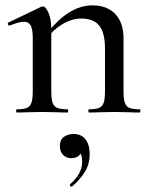

<svg xmlns="http://www.w3.org/2000/svg" viewBox="-20 -419 560 715"><path d="M312 -12Q337 -12 349.5 -17.5Q362 -23 366.5 -37.5Q371 -52 371 -81V-238Q371 -296 350 -323Q329 -350 283 -350Q248 -350 212.5 -329Q177 -308 152 -273L148 -285Q232 -399 324 -399Q379 -399 409.5 -366.5Q440 -334 440 -276V-81Q440 -52 444.5 -37.5Q449 -23 461.5 -17.5Q474 -12 500 -12Q503 -12 503 -6Q503 0 500 0Q476 0 461 -1L406 -2L351 -1Q336 0 312 0Q309 0 309 -6Q309 -12 312 -12ZM43 -12Q68 -12 80.5 -17.5Q93 -23 97.5 -37.5Q102 -52 102 -81V-276Q102 -309 94.5 -323.5Q87 -338 69 -338Q52 -338 16 -324H14Q11 -324 9.5 -329Q8 -334 11 -335L134 -394L140 -395Q150 -395 160.5 -371.5Q171 -348 171 -310V-81Q171 -52 175.5 -37.5Q180 -23 192.5 -17.5Q205 -12 231 -12Q234 -12 234 -6Q234 0 231 0Q207 0 192 -1L137 -2L81 -1Q67 0 43 0Q40 0 40 -6Q40 -12 43 -12ZM247 276Q243 276 241 272.5Q239 269 241 267Q286 228 286 184Q286 163 280 154Q274 145 262 142L283 132Q284 151 274 160.5Q264 170 245 170Q226 170 214.5 157.5Q203 145 203 125Q203 102 217.5 91Q232 80 254 80Q283 80 298.5 100Q314 120 314 156Q314 191 297 219.5Q280 248 249 275Z"/></svg>

Font: Cormorant Infant Medium
Style: Regular
Weight: 500
Designer: Christian Thalmann (Catharsis Fonts)
Foundry: Catharsis Fonts
Version: Version 4.000